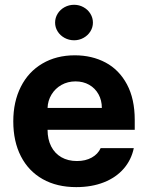

<svg xmlns="http://www.w3.org/2000/svg" viewBox="-20 -767 614 798"><path d="M35.2 -262.7Q35.2 -344.2 66.7 -406.5Q98.1 -468.8 156.2 -502.9Q214.4 -537.1 291 -537.1Q362.3 -537.1 418.7 -507.1Q475.1 -477.1 507.6 -416.5Q540 -356 540 -268.6V-227.5H177.7Q177.7 -188 192.6 -158.7Q207.5 -129.4 235.1 -113.5Q262.7 -97.7 299.8 -97.7Q335.4 -97.7 361.3 -112.1Q387.2 -126.5 398.4 -151.4H536.1Q525.9 -102.5 494.1 -65.9Q462.4 -29.3 411.9 -9.3Q361.3 10.7 296.9 10.7Q216.3 10.7 157.5 -22.5Q98.6 -55.7 66.9 -117.4Q35.2 -179.2 35.2 -262.7ZM403.3 -318.4Q403.3 -350.1 389.4 -375.2Q375.5 -400.4 350.6 -414.6Q325.7 -428.7 293.9 -428.7Q261.7 -428.7 235.6 -414.1Q209.5 -399.4 194.1 -374Q178.7 -348.6 177.7 -318.4ZM209 -672.9Q209 -692.9 219.5 -710Q230 -727.1 248.3 -737.1Q266.6 -747.1 288.1 -747.1Q309.1 -747.1 327.1 -737.1Q345.2 -727.1 355.7 -710Q366.2 -692.9 366.2 -672.9Q366.2 -653.3 355.7 -636.5Q345.2 -619.6 327.1 -609.6Q309.1 -599.6 288.1 -599.6Q266.6 -599.6 248.3 -609.6Q230 -619.6 219.5 -636.5Q209 -653.3 209 -672.9Z"/></svg>

Font: WEMIX Pretendard
Style: Bold
Weight: 700
Designer: Base glyphs from Inter by Rasmus Andersson; Hangeul glyphs from Noto Sans CJK(Source Han Sans) by Jang Soo-young and Kan
Foundry: Kil Hyung-jin
Version: Version 1.000